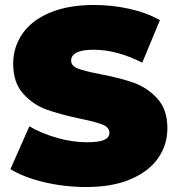

<svg xmlns="http://www.w3.org/2000/svg" viewBox="-20 -736 712 772"><path d="M157.5 -3.5C212.5 9.5 269 16 327 16C397 16 456.5 5.5 505.5 -15.5C554.5 -36.5 591.3 -64.8 616 -100.5C640.7 -136.2 653 -176 653 -220C653 -270.7 639.5 -310.7 612.5 -340C585.5 -369.3 553.7 -390.5 517 -403.5C480.3 -416.5 435.3 -428 382 -438C340.7 -446 311 -453.5 293 -460.5C275 -467.5 266 -478 266 -492C266 -521.3 296.3 -536 357 -536C418.3 -536 483.3 -518.7 552 -484L623 -655C587.7 -675 546.8 -690.2 500.5 -700.5C454.2 -710.8 407 -716 359 -716C289 -716 229.5 -705.7 180.5 -685C131.5 -664.3 94.7 -636 70 -600C45.3 -564 33 -524 33 -480C33 -429.3 46.3 -389.2 73 -359.5C99.7 -329.8 131 -308.5 167 -295.5C203 -282.5 248 -270.3 302 -259C344 -250.3 374.2 -242.3 392.5 -235C410.8 -227.7 420 -216.7 420 -202C420 -189.3 413 -179.8 399 -173.5C385 -167.2 361.7 -164 329 -164C291 -164 251.3 -169.8 210 -181.5C168.7 -193.2 131.3 -208.7 98 -228L22 -56C57.3 -34 102.5 -16.5 157.5 -3.5Z"/></svg>

Font: Montserrat Custom Black
Style: Regular
Weight: 900
Designer: Julieta Ulanovsky
Foundry: Julieta Ulanovsky
Version: Version 7.200